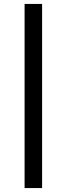

<svg xmlns="http://www.w3.org/2000/svg" viewBox="-20 -762 339 976"><path d="M105 194V-742H194V194Z"/></svg>

Font: MOST Montserrat Medium
Style: Regular
Weight: 500
Designer: Julieta Ulanovsky
Foundry: Julieta Ulanovsky
Version: Version 8.000;March 11, 2024;FontCreator 15.0.0.2926 64-bit